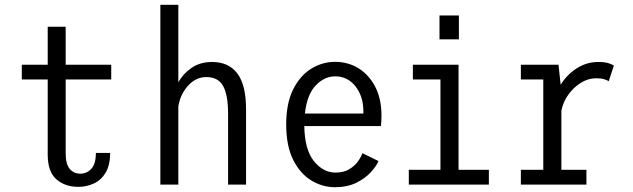

<svg xmlns="http://www.w3.org/2000/svg" viewBox="-20 -770 2640 801"><path d="M179 -126V-438.5H71V-500H179V-658.5H254V-500H444V-438.5H254V-130.5Q254 -85.5 270.8 -65.5Q287.5 -45.5 315 -45.5Q342.5 -45.5 361.2 -66Q380 -86.5 380 -132H439.5Q439.5 -81.5 421 -50.2Q402.5 -19 372 -4.8Q341.5 9.5 306.5 9.5Q251 9.5 215 -22.2Q179 -54 179 -126Z M649 0V-750H724V-427Q745 -464 780.5 -487.8Q816 -511.5 864.5 -511.5Q934 -511.5 970.2 -463.5Q1006.5 -415.5 1006.5 -314V0H931.5V-296.5Q931.5 -374 910.8 -411.2Q890 -448.5 840.5 -448.5Q797.5 -448.5 765 -413Q732.5 -377.5 724 -326.5V0Z M1377.5 11Q1325.5 11 1279 -17Q1232.5 -45 1203.2 -103Q1174 -161 1174 -251Q1174 -339 1203 -397Q1232 -455 1278.5 -483.5Q1325 -512 1378 -512Q1432.5 -512 1476.2 -484.8Q1520 -457.5 1545.8 -407.2Q1571.5 -357 1571.5 -287.5Q1571.5 -275 1570.8 -263.5Q1570 -252 1569 -244H1249.5Q1251 -146 1289.5 -98Q1328 -50 1379.5 -50Q1414 -50 1437 -64Q1460 -78 1473.5 -97Q1487 -116 1492 -131L1559 -98Q1550 -76.5 1526.5 -51Q1503 -25.5 1465.8 -7.2Q1428.5 11 1377.5 11ZM1378 -451.5Q1333.5 -451.5 1297.2 -413.8Q1261 -376 1252 -296.5H1496V-305Q1496 -367.5 1463.2 -409.5Q1430.5 -451.5 1378 -451.5Z M1813.5 -705.5H1894.5V-606H1813.5ZM1685.5 0V-61.5H1817.5V-438.5H1702.5V-500H1893V-61.5H2019.5V0Z M2153 0V-61.5H2246.5V-438.5H2153V-500H2310L2319 -416.5Q2344.5 -458 2385.8 -484.8Q2427 -511.5 2476.5 -511.5Q2504 -511.5 2519.8 -506Q2535.5 -500.5 2541 -496.5L2519.5 -431Q2515.5 -434.5 2502 -439Q2488.5 -443.5 2467 -443.5Q2433.5 -443.5 2402.8 -424.2Q2372 -405 2350.2 -374Q2328.5 -343 2322 -308V-61.5H2426.5V0Z"/></svg>

Font: Trispace SemiCondensed Light
Style: Regular
Weight: 300
Width: 4
Designer: Tyler Finck
Foundry: Etcetera Type Company
Version: Version 1.210; ttfautohint (v1.8.3)